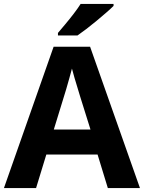

<svg xmlns="http://www.w3.org/2000/svg" viewBox="-20 -954 730 974"><path d="M527 0 475 -170H215L163 0H0L252 -717H437L690 0ZM387 -463Q382 -480 374 -506Q366 -532 358 -559Q350 -586 345 -606Q340 -586 331.5 -556.5Q323 -527 315.5 -500.5Q308 -474 304 -463L253 -297H439ZM556 -924Q542 -910 519 -890Q496 -870 469.5 -848Q443 -826 417.5 -806.5Q392 -787 373 -774H274V-787Q290 -806 311.5 -831.5Q333 -857 354 -884.5Q375 -912 389 -934H556Z"/></svg>

Font: Noto Sans Medefaidrin
Style: Bold
Weight: 700
Designer: Dalton Maag Ltd
Foundry: Dalton Maag Ltd
Version: Version 1.002; ttfautohint (v1.8.4.7-5d5b)